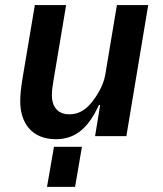

<svg xmlns="http://www.w3.org/2000/svg" viewBox="-20 -536 640 756"><path d="M200.3 12.1C282.7 12.1 331 -39.4 369.7 -122.5H374.3L354.4 0H477.6L563.6 -516H440.3L394.5 -241.8C386.4 -193.9 356.9 -153.4 343.4 -135.7C318.2 -104 290.8 -85.9 252.8 -85.9C203.5 -85.9 184.3 -121.1 184.3 -159.1C184.3 -179.7 187.1 -199.6 190.7 -219.8L240.4 -516H117.2L68.9 -228.7C62.5 -188.9 59.7 -163 59.7 -137.1C59.7 -52.6 104.4 12.1 200.3 12.1ZM165.1 199.9H275.6L302.6 41.9H192.5Z"/></svg>

Font: Margiela Mono Italic SmBold It
Style: Regular
Weight: 600
Designer: Mike Abbink, Paul van der Laan, Pieter van Rosmalen
Foundry: Bold Monday
Version: Version 2.003 2021